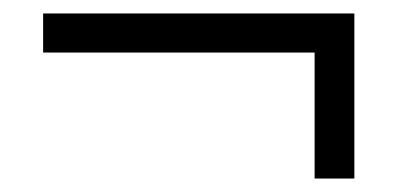

<svg xmlns="http://www.w3.org/2000/svg" viewBox="-20 -349 590 285"><path d="M44 -329H506V-84H447V-271H44Z"/></svg>

Font: EauTest Medium
Style: Regular
Weight: 500
Designer: Christian Thalmann (Catharsis Fonts)
Version: Version 0.001;PS 000.001;hotconv 1.0.88;makeotf.lib2.5.64775